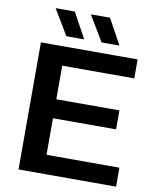

<svg xmlns="http://www.w3.org/2000/svg" viewBox="-100 -1025 900 1101"><g transform="rotate(10 350.0 -474.0)"><path d="M84.5 0V-740H647.5V-629.5H228V-110.5H652.5V0ZM156 -323.5V-434H595.5V-323.5ZM427 -800 338.5 -948H450L531 -800ZM222 -800 133.5 -948H245L326 -800Z"/></g></svg>

Font: Encode Sans SC Expanded SemiBold
Style: Regular
Weight: 600
Width: 7
Designer: Multiple Designers
Foundry: Impallari Type
Version: Version 3.002